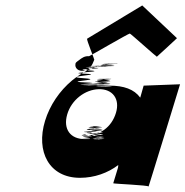

<svg xmlns="http://www.w3.org/2000/svg" viewBox="-20 -712 680 704"><path d="M299.3 -570C297 -566 326.3 -495 325.7 -493C317 -471 312.2 -462 294.1 -455C273.7 -447 257 -458 256.3 -472C255.7 -483 260 -484 269.1 -491C280.9 -500 290 -507 306.7 -506C308.7 -506 452.4 -590 456.1 -589C459.8 -588 553.1 -504 555.1 -504C556.1 -504 628.9 -572 628.9 -572L501.6 -692ZM145.2 -269C180.4 -384 288.1 -478 401.4 -479C453.4 -482 287.8 -480 397.8 -480C449.8 -480 278.5 -476 391.5 -476C443.5 -476 277.9 -474 390.9 -474C442.9 -474 276.6 -473 389.6 -473C441 -471 275.8 -467 387.8 -467C437.8 -467 272.4 -469 382.4 -469C431.4 -469 264.4 -469 373.7 -470C422 -471 254 -471 364 -471C413 -471 245 -471 352.7 -470C399.4 -469 230.1 -468 339.8 -467C388.5 -466 222.2 -465 331.6 -463C380.9 -461 212 -458 318.5 -453C364 -448 195 -445 304.8 -441C353.6 -437 187.8 -431 300.6 -424C352.8 -418 191.3 -413 308 -409C363.8 -405 202.2 -403 317.9 -402C372.6 -401 212 -399 331 -399C389 -399 230.3 -400 349.2 -403C406.8 -405 246.1 -406 361.7 -408C416.3 -410 255 -412 370.9 -415C425.8 -418 264.3 -423 377.3 -423C430.3 -423 262.9 -415 375.3 -413C426.7 -411 262.3 -410 374.7 -408C426.1 -406 260.6 -401 373.6 -401C425.6 -401 259.4 -397 372.4 -397C424.4 -397 259.8 -395 373.5 -394C426.2 -393 262.2 -393 376.2 -393C429.2 -393 266.5 -394 379.8 -395C433.1 -396 269.7 -398 381.7 -398C433.7 -398 471.7 -385 494.2 -354C495.1 -357 506.1 -396 506.7 -398L640.2 -403C640.2 -403 524 -23 524.6 -28C526.1 -33 394.6 -38 395.2 -40L412 -95C413.9 -101 412.8 -104 413.7 -107C375.8 -78 326.3 -60 273.3 -60C160.3 -60 110.7 -156 145.2 -269ZM226.3 -292C211.1 -239 237.5 -201 292.8 -202C345.8 -202 241.4 -204 295.4 -204C347.4 -204 246.8 -212 300.8 -212C353.8 -212 252 -219 307.6 -221C361.2 -223 258.8 -225 317 -229C373.2 -233 269.8 -235 325.5 -237C377.8 -238 273.4 -240 328.4 -240C381.4 -240 275.8 -238 330.5 -237C382.5 -237 276.5 -234 332 -229C384.8 -225 278.2 -223 332.6 -221C384 -219 279.3 -217 334.1 -213C385.9 -209 280.4 -204 337.4 -204C389.4 -204 285.5 -201 339.5 -201C392.5 -201 287.1 -200 342.1 -200C395.1 -200 290.5 -201 345.8 -202C399.1 -203 293.4 -204 347.7 -205C400 -206 294.6 -208 347.6 -208C399.6 -208 291.5 -211 345.5 -211C396.5 -211 289.4 -214 343.3 -217C394.6 -221 287.9 -222 342.5 -224C394.1 -226 288 -229 341.2 -233C392.5 -237 286.4 -240 340 -242C391.6 -244 283.2 -246 335.8 -248C386.4 -250 279.4 -250 331.4 -250C381.4 -250 273.1 -249 324.5 -247C375.5 -247 267.9 -245 319 -242C371 -242 262.4 -240 310.8 -235C358.6 -231 250 -229 302.4 -227C352.8 -225 241.7 -215 293.7 -215C345.7 -215 388.9 -245 405.1 -298C421 -350 392 -386 342.7 -385C292.4 -384 241.8 -346 226.3 -292Z"/></svg>

Font: Hussar Wojna
Style: 3Obl
Weight: 400
Designer: Robert Jablonski
Foundry: Cannot Into Space Fonts
Version: Version 1.01